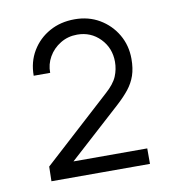

<svg xmlns="http://www.w3.org/2000/svg" viewBox="-60 -784 516 568"><g transform="rotate(-10 198.0 -500.0)"><path d="M50 -270 51 -314 253 -498Q279 -521 287.8 -542Q296.5 -563 296.5 -585.5Q296.5 -627 268.8 -655.5Q241 -684 200 -684Q172 -684 149.5 -670.2Q127 -656.5 114.2 -634.2Q101.5 -612 102 -586.5H52.5Q52.5 -628 72 -660.5Q91.5 -693 124.8 -711.5Q158 -730 200.5 -730Q242 -730 274.8 -710.8Q307.5 -691.5 326.8 -658.8Q346 -626 346 -585.5Q346 -557 338.8 -535.8Q331.5 -514.5 317 -496.2Q302.5 -478 280.5 -458L93.5 -288.5L82.5 -316.5H346V-270Z"/></g></svg>

Font: Manrope ExtraLight Light
Style: Regular
Weight: 300
Version: Version 4.504